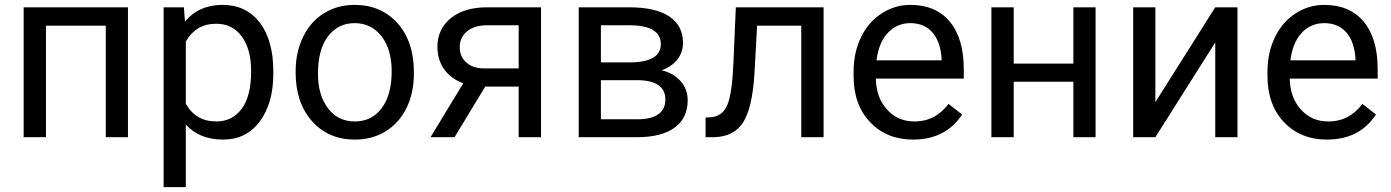

<svg xmlns="http://www.w3.org/2000/svg" viewBox="-20 -558 5660 781"><path d="M500.5 -528.3H76.2V0H167V-453.6H410.2V0H500.5Z M1091.8 -266.6C1091.8 -352.1 1073.2 -418.5 1036.6 -466.3C999.5 -514.2 949.2 -538.1 885.7 -538.1C820.3 -538.1 769 -515.1 732.4 -469.7L728 -528.3H645.5V203.1H735.8V-51.3C772.5 -10.7 823.2 9.8 887.2 9.8C950.2 9.8 1000 -14.6 1036.6 -64C1073.2 -113.3 1091.8 -177.7 1091.8 -258.3ZM1001.5 -268.6C1001.5 -200.7 988.8 -149.9 963.4 -115.7C937.5 -81.1 903.3 -64 859.9 -64C804.2 -64 762.7 -87.9 735.8 -136.2V-388.7C763.2 -437 804.2 -461.4 858.9 -461.4C903.3 -461.4 938 -444.3 963.4 -409.7C988.8 -375 1001.5 -328.1 1001.5 -268.6Z M1182.6 -262.7C1182.6 -180.7 1205.1 -114.7 1249.5 -64.9C1293.9 -15.1 1351.6 9.8 1423.3 9.8C1470.7 9.8 1513.2 -1.5 1549.8 -24.4C1586.4 -47.4 1614.3 -79.1 1634.3 -120.1C1653.8 -160.6 1663.6 -207 1663.6 -258.3V-264.6C1663.6 -347.2 1641.6 -413.6 1597.2 -463.4C1552.7 -513.2 1494.1 -538.1 1422.4 -538.1C1376 -538.1 1334.5 -526.9 1298.3 -504.4C1261.7 -481.9 1233.4 -450.2 1213.4 -408.7C1192.9 -367.2 1182.6 -320.8 1182.6 -269ZM1273.4 -258.3C1273.4 -324.2 1287.1 -375 1314.5 -410.6C1341.8 -446.3 1377.9 -463.9 1422.4 -463.9C1467.8 -463.9 1504.4 -445.8 1532.2 -410.2C1559.6 -374 1573.2 -327.1 1573.2 -269C1573.2 -204.1 1559.6 -153.8 1532.7 -118.2C1505.9 -82 1469.2 -64 1423.3 -64C1377.9 -64 1341.3 -81.5 1314.5 -117.2C1287.1 -152.8 1273.4 -199.7 1273.4 -258.3Z M1958.5 -528.3C1897.9 -527.8 1849.6 -513.2 1813.5 -483.9C1777.3 -454.1 1759.3 -415.5 1759.3 -367.2C1759.3 -298.3 1796.4 -244.1 1864.3 -219.2L1731.4 0H1829.1L1953.6 -205.6H2089.8V0H2180.7V-528.3ZM1850.1 -366.2C1850.1 -392.6 1859.9 -414.1 1879.9 -430.7C1899.9 -446.8 1926.3 -455.1 1960 -455.1H2089.8V-279.8H1946.3C1917.5 -280.3 1894 -288.1 1876.5 -304.2C1858.9 -319.8 1850.1 -340.3 1850.1 -366.2Z M2572.8 0C2703.1 0 2777.3 -52.7 2777.3 -149.9C2777.3 -180.2 2767.6 -206.1 2748.5 -228C2729 -250 2703.1 -264.6 2671.4 -272C2728.5 -293 2758.3 -334.5 2758.3 -383.3C2758.3 -478.5 2680.7 -528.3 2540 -528.3H2334V0ZM2424.3 -455.1H2547.9C2627.9 -453.6 2668 -427.7 2668 -378.4C2668 -329.1 2625.5 -304.2 2541 -304.2H2424.3ZM2570.3 -231.9C2647.9 -231.9 2686.5 -205.6 2686.5 -152.8C2686.5 -102.1 2649.4 -72.8 2573.7 -72.8H2424.3V-231.9Z M2973.1 -528.3 2963.4 -302.2C2960 -219.7 2951.7 -163.1 2939 -132.3C2926.3 -101.6 2905.3 -85 2876 -81.5L2850.1 -79.6V0H2886.2C2939.5 -1.5 2978.5 -22 3003.4 -61C3027.8 -100.1 3043 -165 3048.8 -255.9L3059.6 -453.6H3239.3V0H3330.1V-528.3Z M3694.3 9.8C3782.7 9.8 3849.1 -24.4 3893.6 -92.3L3838.4 -135.3C3805.2 -92.3 3763.2 -64 3699.2 -64C3654.3 -64 3617.2 -80.1 3588.4 -112.3C3559.1 -144 3543.9 -186 3542.5 -238.3H3900.4V-275.9C3900.4 -360.4 3881.3 -424.8 3843.3 -470.2C3805.2 -515.6 3752 -538.1 3683.1 -538.1C3641.1 -538.1 3602.1 -526.4 3566.4 -503.4C3530.3 -480 3502.4 -447.8 3482.4 -406.7C3462.4 -365.2 3452.1 -318.4 3452.1 -266.1V-249.5C3452.1 -170.9 3474.6 -107.9 3519.5 -61C3564.5 -13.7 3622.6 9.8 3694.3 9.8ZM3683.1 -463.9C3758.8 -463.9 3804.7 -411.1 3810.1 -319.3V-312.5H3545.4C3551.3 -360.4 3566.4 -397.5 3591.3 -424.3C3616.2 -450.7 3646.5 -463.9 3683.1 -463.9Z M4436.5 -528.3H4346.2V-299.3H4103.5V-528.3H4012.7V0H4103.5V-225.6H4346.2V0H4436.5Z M4679.7 -142.6V-528.3H4589.4V0H4679.7L4923.3 -385.3V0H5013.7V-528.3H4923.3Z M5377.9 9.8C5466.3 9.8 5532.7 -24.4 5577.1 -92.3L5522 -135.3C5488.8 -92.3 5446.8 -64 5382.8 -64C5337.9 -64 5300.8 -80.1 5272 -112.3C5242.7 -144 5227.5 -186 5226.1 -238.3H5584V-275.9C5584 -360.4 5564.9 -424.8 5526.9 -470.2C5488.8 -515.6 5435.5 -538.1 5366.7 -538.1C5324.7 -538.1 5285.6 -526.4 5250 -503.4C5213.9 -480 5186 -447.8 5166 -406.7C5146 -365.2 5135.7 -318.4 5135.7 -266.1V-249.5C5135.7 -170.9 5158.2 -107.9 5203.1 -61C5248 -13.7 5306.2 9.8 5377.9 9.8ZM5366.7 -463.9C5442.4 -463.9 5488.3 -411.1 5493.7 -319.3V-312.5H5229C5234.9 -360.4 5250 -397.5 5274.9 -424.3C5299.8 -450.7 5330.1 -463.9 5366.7 -463.9Z"/></svg>

Font: Roboto
Style: Regular
Weight: 400
Designer: Google
Version: Version 2.137; 2017